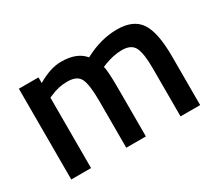

<svg xmlns="http://www.w3.org/2000/svg" viewBox="-99 -714 1036 916"><g transform="rotate(-30 419.0 -255.5)"><path d="M175 0H66V-500H174V-469Q245 -511 304 -511Q391 -511 431 -462Q522 -511 612 -511Q702 -511 739 -455.5Q776 -400 776 -268V0H668V-265Q668 -346 651.5 -380Q635 -414 583 -414Q538 -414 486 -394L469 -387Q477 -367 477 -259V0H369V-257Q369 -346 353 -380Q337 -414 283 -414Q233 -414 190 -394L175 -388Z"/></g></svg>

Font: Titillium Web[RUS by Daymarius]
Style: Regular
Weight: 600
Designer: Cyrillization by Daymarius
Foundry: Cyrillization by Daymarius
Version: Version 1.002 September 11, 2018